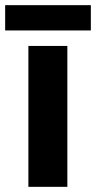

<svg xmlns="http://www.w3.org/2000/svg" viewBox="-36 -724 372 744"><path d="M225 0H74V-546H225ZM316 -704V-606H-16V-704Z"/></svg>

Font: Noto Sans Meetei Mayek
Style: Bold
Weight: 700
Designer: Monotype Design Team and Neelakash Kshetrimayum
Foundry: Monotype Imaging Inc.
Version: Version 2.002; ttfautohint (v1.8.4.7-5d5b)